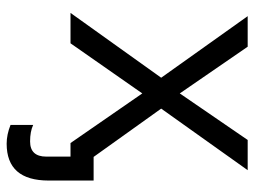

<svg xmlns="http://www.w3.org/2000/svg" viewBox="-114 -461 768 580"><g transform="rotate(90 270.0 -171.0)"><path d="M214.8 -273.9 28.8 -535.2H121.1L262.2 -330.1L402.8 -535.2H494.1L308.1 -273.9L503.9 0H412.1L262.2 -216.8L110.8 0H19ZM525.4 -69.8V65.9Q525.4 192.9 414.1 192.9Q386.7 192.9 357.4 181.2V112.8Q377.4 122.1 407.2 122.1Q453.1 122.1 453.1 73.2V-69.8Z"/></g></svg>

Font: Open Sans ACDW
Style: acdw
Weight: 400
Foundry: Ascender Corporation
Version: Version 1.10